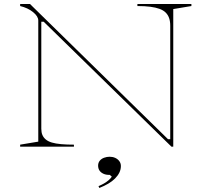

<svg xmlns="http://www.w3.org/2000/svg" viewBox="-20 -728 1035 953"><path d="M80 0V-10L170 -25V-626Q170 -647 144 -668Q118 -689 80 -698V-708H129L814 -37H825V-600Q825 -622 819.5 -638Q814 -654 802.5 -665.5Q791 -677 772 -684Q753 -691 726 -694.5Q699 -698 662 -698V-708H930V-698L840 -683V0H831L197 -620H185V-89Q185 -71 190.5 -58Q196 -45 207.5 -35.5Q219 -26 237.5 -20.5Q256 -15 283.5 -12.5Q311 -10 347 -10V0ZM473 205 469 196Q483 190 495.5 183Q508 176 518.5 167Q529 158 535 149L525 140H521Q505 140 492.5 134Q480 128 473.5 118Q467 108 467 94Q467 80 475 70Q483 60 496.5 55Q510 50 524 50Q539 50 551.5 55.5Q564 61 572 71.5Q580 82 580 96Q580 113 572.5 128.5Q565 144 551 158Q537 172 517.5 183.5Q498 195 473 205Z"/></svg>

Font: Kalnia SemiExpanded Thin
Style: Regular
Weight: 250
Width: 6
Designer: Frida Medrano
Foundry: Frida Medrano
Version: Version 1.105